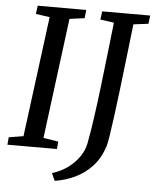

<svg xmlns="http://www.w3.org/2000/svg" viewBox="-60 -793 813 1011"><g transform="rotate(5 346.5 -287.5)"><path d="M2.7 0 6.3 -39.6 83.3 -52.2 165.7 -688.5 92.3 -699.1 97.9 -743H354.5L349.9 -699.1L270.6 -688.5L188.9 -52.2L267.9 -39.6L264.6 0ZM267.1 168 249.4 128.2Q294.5 114.9 330.8 88.8Q367.1 62.6 391 28.3Q414.9 -6.1 422.1 -43.4Q434.2 -106.2 445.2 -184.8Q456.2 -263.3 466.5 -349.3Q476.8 -435.3 486.5 -522.2Q496.2 -609.1 505.4 -689L432.9 -699.1L438.9 -743H692.6L687.1 -699.1L608.3 -689.2Q597.6 -596.1 587.3 -506.8Q576.9 -417.5 567.5 -338.6Q558 -259.7 549.6 -196.7Q541.2 -133.7 534.7 -92.4Q528.1 -51 523.5 -37Q503.5 25.6 464.8 68Q426.1 110.4 375 134.8Q323.9 159.2 267.1 168Z"/></g></svg>

Font: Merriweather Light
Style: Italic
Weight: 300
Italic angle: -7.8°
Designer: Eben Sorkin
Foundry: Eben Sorkin
Version: Version 2.101